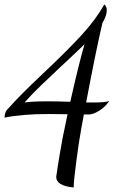

<svg xmlns="http://www.w3.org/2000/svg" viewBox="-28 -740 526 847"><path d="M220 40Q221 32 227 -7.5Q233 -47 248 -130Q249 -138 270 -236L187 -237Q69 -237 -8 -221Q-8 -248 10 -263Q53 -313 160 -414Q265 -513 329 -582Q393 -651 432 -720Q436 -718 439.5 -711.5Q443 -705 443 -694Q443 -671 424 -639Q396 -521 352 -288H394Q432 -288 454 -294Q436 -268 409.5 -251.5Q383 -235 364 -235H342Q334 -195 331 -175Q321 -122 309 -31.5Q297 59 297 87Q220 80 220 40ZM181 -293Q222 -293 282 -291Q322 -468 345 -545Q320 -520 235 -441Q143 -355 107 -317Q99 -308 92.5 -301Q86 -294 80 -288Q116 -293 181 -293Z"/></svg>

Font: Dancing Script
Style: Regular
Weight: 400
Designer: Pablo Impallari
Foundry: Pablo Impallari
Version: Version 2.000